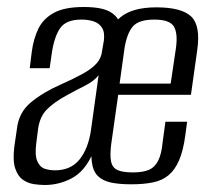

<svg xmlns="http://www.w3.org/2000/svg" viewBox="-20 -525 596 549"><path d="M108 4Q94 4 77 1.5Q60 -1 45.5 -11Q31 -21 23.5 -43.5Q16 -66 21 -106L28 -154Q33 -203 68 -232Q103 -261 153 -283Q191 -300 216.5 -314Q242 -328 256 -343.5Q270 -359 272 -380L277 -409Q280 -433 271.5 -446Q263 -459 247.5 -464Q232 -469 213 -469Q169 -469 152 -444.5Q135 -420 128 -372L122 -330H65L71 -378Q76 -415 90 -443.5Q104 -472 134.5 -488.5Q165 -505 219 -505Q271 -505 295 -491Q319 -477 324 -453Q329 -429 325 -398L275 -41L244 -84Q222 -35 185.5 -15.5Q149 4 108 4ZM137 -38Q182 -38 207 -68.5Q232 -99 240 -152L262 -310Q249 -293 223 -280Q197 -267 170 -252Q135 -233 114.5 -212.5Q94 -192 89 -157L84 -118Q79 -82 86.5 -64.5Q94 -47 108 -42.5Q122 -38 137 -38ZM355 2Q321 2 297.5 -3Q274 -8 260 -21.5Q246 -35 242.5 -62.5Q239 -90 245 -134L280 -382Q289 -446 323.5 -475Q358 -504 427 -504Q499 -504 526.5 -478Q554 -452 544 -382L526 -254H318L298 -113Q294 -81 297.5 -63.5Q301 -46 315.5 -39Q330 -32 360 -32Q389 -32 406 -39.5Q423 -47 432.5 -66Q442 -85 445 -118L453 -177H515L510 -139Q504 -94 492 -66.5Q480 -39 462 -24Q444 -9 417.5 -3.5Q391 2 355 2ZM322 -286H468L483 -387Q489 -430 477 -449.5Q465 -469 421 -469Q377 -469 360 -449.5Q343 -430 336 -387Z"/></svg>

Font: Alumni Sans
Style: Italic
Weight: 400
Italic angle: -8°
Version: Version 1.016